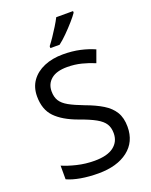

<svg xmlns="http://www.w3.org/2000/svg" viewBox="-172 -1035 893 1136"><g transform="rotate(-20 274.5 -467.0)"><path d="M502 -191Q502 -96 433 -43Q364 10 247 10Q187 10 136 1Q85 -8 51 -24V-110Q87 -94 140.5 -81Q194 -68 251 -68Q331 -68 371.5 -99Q412 -130 412 -183Q412 -218 397 -242Q382 -266 345.5 -286.5Q309 -307 244 -330Q153 -363 106.5 -411Q60 -459 60 -542Q60 -599 89 -639.5Q118 -680 169.5 -702Q221 -724 288 -724Q347 -724 396 -713Q445 -702 485 -684L457 -607Q420 -623 376.5 -634Q333 -645 286 -645Q219 -645 185 -616.5Q151 -588 151 -541Q151 -505 166 -481Q181 -457 215 -438Q249 -419 307 -397Q370 -374 413.5 -347.5Q457 -321 479.5 -284Q502 -247 502 -191ZM433 -934Q421 -916 396 -887.5Q371 -859 342.5 -830.5Q314 -802 290 -784H232V-796Q247 -815 264.5 -841Q282 -867 299 -894.5Q316 -922 327 -944H433Z"/></g></svg>

Font: Noto Sans Warang Citi
Style: Regular
Weight: 400
Designer: Mangu Purty
Foundry: Mangu Purty
Version: Version 3.002; ttfautohint (v1.8.4.7-5d5b)